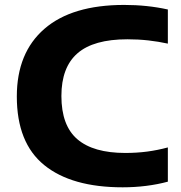

<svg xmlns="http://www.w3.org/2000/svg" viewBox="-20 -770 752 799"><path d="M490.5 9.5Q278 9.5 164 -83Q50 -175.5 50 -368.5Q50 -550.5 164.8 -650Q279.5 -749.5 497 -749.5Q593 -749.5 678.5 -730.5V-588.5Q639.5 -597 597.5 -601.8Q555.5 -606.5 510.5 -606.5Q369.5 -606.5 302.5 -548.2Q235.5 -490 235.5 -370.5Q235.5 -247.5 302 -190.5Q368.5 -133.5 501.5 -133.5Q549 -133.5 592.5 -139.2Q636 -145 678.5 -156.5V-14Q636 -2.5 588.2 3.5Q540.5 9.5 490.5 9.5Z"/></svg>

Font: Encode Sans Exp
Style: Bold
Weight: 700
Width: 7
Designer: Multiple Designers
Foundry: Impallari Type
Version: Version 3.002; ttfautohint (v1.8.3) -l 8 -r 50 -G 200 -x 14 